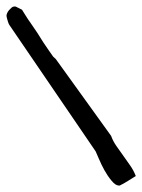

<svg xmlns="http://www.w3.org/2000/svg" viewBox="-20 -572 439 593"><path d="M8.8 -495.1Q7.8 -496.1 6.3 -500Q4.9 -503.9 3.4 -508.8Q2 -513.7 1 -517.6Q0 -521.5 0 -523.4Q0 -526.4 2 -531.2Q3.9 -536.1 7.8 -540.5Q11.7 -544.9 15.6 -548.3Q19.5 -551.8 23.4 -551.8H28.3Q30.3 -550.8 38.1 -546.9L47.9 -542Q51.8 -536.1 58.6 -524.9Q65.4 -513.7 75.2 -500Q85 -486.3 95.2 -470.7Q105.5 -455.1 114.3 -440.4L130.9 -416Q138.7 -404.3 142.6 -399.4Q142.6 -398.4 147 -394.5Q151.4 -390.6 152.3 -389.6L323.2 -152.3Q329.1 -135.7 339.8 -120.6Q350.6 -105.5 361.3 -90.3Q372.1 -75.2 382.3 -60.5Q392.6 -45.9 399.4 -28.3Q396.5 -26.4 390.1 -22.5Q383.8 -18.6 376 -13.7Q368.2 -8.8 361.3 -4.9Q354.5 -1 351.6 0Q351.6 1 349.6 1H346.7Q336.9 1 324.7 -13.7Q312.5 -28.3 302.7 -45.9Q293 -63.5 285.6 -81.1Q278.3 -98.6 275.4 -104.5Z"/></svg>

Font: Swanky and Moo Moo
Style: Regular
Weight: 400
Designer: Kimberly Geswein
Foundry: Kimberly Geswein
Version: Version 1.002 2001